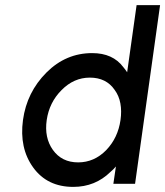

<svg xmlns="http://www.w3.org/2000/svg" viewBox="-20 -720 647 752"><path d="M332 -416Q269 -416 221 -367Q173 -319 163 -250Q153 -181 187 -133Q222 -84 286 -84Q349 -84 396 -132Q419 -156 433 -185.5Q447 -215 452 -250Q457 -285 451.5 -315Q446 -345 429 -368Q396 -416 332 -416ZM341 -512Q422 -512 463 -457Q467 -452 471 -447Q475 -442 478 -437L515 -700H607L509 0H424L434 -68Q429 -62 424 -57Q419 -52 413 -47Q353 12 267 12Q165 12 110 -64Q55 -140 70 -250Q85 -359 162 -436Q238 -512 341 -512Z"/></svg>

Font: Unageo
Style: Medium-Italic
Weight: 500
Designer: Richard Sepsi
Foundry: Richard Sepsi
Version: Version 2.000